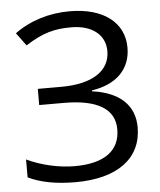

<svg xmlns="http://www.w3.org/2000/svg" viewBox="-53 -770 686 825"><g transform="rotate(-5 290.5 -357.0)"><path d="M344.2 -373C463.4 -356.9 525.9 -296.4 525.9 -202.1C525.9 -68.8 421.9 9.8 240.2 9.8C157.2 9.8 89.4 -2.9 36.1 -28.8V-106C98.6 -76.2 175.3 -59.1 242.2 -59.1C371.1 -59.1 438 -109.4 438 -201.2C438 -288.6 364.3 -334 219.2 -334H112.8V-403.8H214.8C348.1 -403.8 424.8 -454.1 424.8 -540C424.8 -609.9 368.2 -654.8 278.8 -654.8C207 -654.8 157.2 -642.6 81.1 -594.2L40 -649.9C106 -698.7 189.9 -724.1 277.8 -724.1C424.3 -724.1 512.2 -654.8 512.2 -546.9C512.2 -453.1 449.2 -392.6 344.2 -377Z"/></g></svg>

Font: OpenSansEmoji
Style: Regular
Weight: 400
Foundry: MorbZ
Version: Version 1.000;PS 001.000;hotconv 1.0.70;makeotf.lib2.5.58329